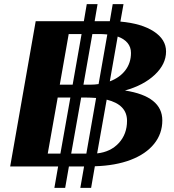

<svg xmlns="http://www.w3.org/2000/svg" viewBox="-20 -802 840 925"><path d="M762 -222Q762 -158 722.5 -109Q683 -60 610 -32Q537 -4 437 -1L419 103H367L385 0H312L294 103H242L260 0H29L152 -700H384L398 -782H450L436 -700H505H509L523 -782H575L560 -698Q662 -689 721 -650.5Q780 -612 780 -554Q780 -493 726 -442Q672 -391 582 -366Q762 -338 762 -222ZM268 -394H330L373 -638H311ZM425 -638 382 -394H414Q436 -394 455 -397L497 -636Q475 -638 460 -638ZM547 -626 509 -410Q557 -428 584 -463.5Q611 -499 611 -547Q611 -575 594.5 -595Q578 -615 547 -626ZM271 -62 319 -332H258L210 -62ZM396 -62 443 -330Q415 -332 398 -332H371L323 -62ZM592 -220Q592 -298 494 -322L448 -63Q513 -70 552.5 -113Q592 -156 592 -220Z"/></svg>

Font: Fahkwang
Style: Bold Italic
Weight: 700
Italic angle: -10°
Designer: Suppakit Chalermlarp | Katatrad Co.,Ltd.
Foundry: Cadson Demak Co.,Ltd.
Version: Version 1.000; ttfautohint (v1.6)